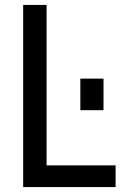

<svg xmlns="http://www.w3.org/2000/svg" viewBox="-20 -759 499 779"><path d="M306 -312H400V-440H306ZM74 0H449V-88H169V-739H74Z"/></svg>

Font: Involve Medium
Style: Regular
Weight: 500
Designer: Stefan Peev
Foundry: Context Ltd.
Version: Version 1.001